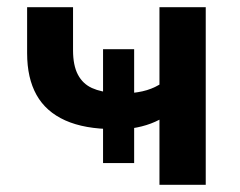

<svg xmlns="http://www.w3.org/2000/svg" viewBox="-20 -511 663 531"><path d="M421 0V-180Q398 -168 372 -161.5Q346 -155 323 -154L351 -175V-60H265V-175L295 -154Q214 -154 160.5 -178Q107 -202 81 -248.5Q55 -295 55 -364V-491H182V-372Q182 -330 195.5 -304.5Q209 -279 234.5 -267.5Q260 -256 297 -254L265 -240V-375H351V-240L325 -253Q349 -253 374 -258.5Q399 -264 421 -277V-491H549V0Z"/></svg>

Font: Nunito Sans 11pt
Style: Bold
Weight: 700
Version: Version 3.101;gftools[0.9.27]